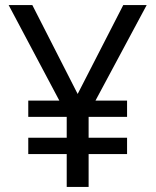

<svg xmlns="http://www.w3.org/2000/svg" viewBox="-20 -734 612 754"><path d="M285 -365 464 -714H556L355 -339H479V-275H328V-193H479V-129H328V0H242V-129H91V-193H242V-275H91V-339H213L14 -714H107Z"/></svg>

Font: Noto Sans Living
Style: Regular
Weight: 400
Designer: Monotype Design Team
Foundry: Monotype Imaging Inc.
Version: Version 2.013; ttfautohint (v1.8.4.7-5d5b)